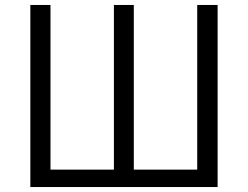

<svg xmlns="http://www.w3.org/2000/svg" viewBox="-20 -752 996 772"><path d="M102 0H855V-732H773V-70H518V-732H438V-70H183V-732H102Z"/></svg>

Font: Noto Sans KR DemiLight
Style: Regular
Weight: 350
Designer: Ryoko NISHIZUKA 西塚涼子 (kana, bopomofo & ideographs); Paul D. Hunt (Latin, Greek & Cyrillic); Sandoll Communications 산돌커뮤니
Foundry: Adobe
Version: Version 2.004;hotconv 1.0.118;makeotfexe 2.5.65603